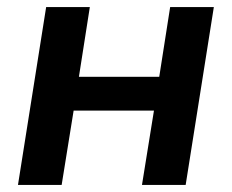

<svg xmlns="http://www.w3.org/2000/svg" viewBox="-20 -525 658 545"><path d="M31 0 111 -505H235L204 -307H432L463 -505H587L507 0H383L417 -211H189L155 0Z"/></svg>

Font: Mulish
Style: Bold Italic
Weight: 700
Italic angle: -9°
Designer: Vernon Adams
Foundry: Vernon Adams
Version: Version 3.603; ttfautohint (v1.8.3)